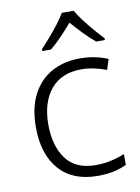

<svg xmlns="http://www.w3.org/2000/svg" viewBox="-87 -824 650 892"><g transform="rotate(-10 238.0 -377.5)"><path d="M301 10Q184 10 120.5 -62Q57 -134 57 -263Q57 -353 89 -415Q121 -477 178.5 -509.5Q236 -542 313 -542Q351 -542 385 -535Q419 -528 445 -516L429 -467Q402 -478 371 -484.5Q340 -491 312 -491Q217 -491 166.5 -430Q116 -369 116 -264Q116 -164 161 -102.5Q206 -41 301 -41Q340 -41 375 -49Q410 -57 438 -69V-18Q412 -5 378.5 2.5Q345 10 301 10ZM324 -765Q336 -743 357 -715.5Q378 -688 401 -661Q424 -634 443 -615V-606H402Q375 -628 347 -657Q319 -686 295 -714Q271 -686 243.5 -657Q216 -628 189 -606H148V-615Q167 -635 190 -661.5Q213 -688 234 -715.5Q255 -743 268 -765Z"/></g></svg>

Font: Noto Sans Light
Style: Regular
Weight: 300
Designer: Monotype Design Team
Foundry: Monotype Imaging Inc.
Version: Version 2.007